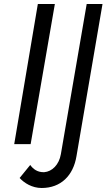

<svg xmlns="http://www.w3.org/2000/svg" viewBox="-20 -720 532 959"><path d="M131 104 78 169C101 194 140 219 188 219C284 219 346 157 362 60L492 -700H413L284 50C275 103 240 137 201 140C200 140 198 140 197 140C167 140 146 125 131 104ZM169 -700 51 0H133L254 -700Z"/></svg>

Font: Jost
Style: Italic
Weight: 400
Italic angle: -5°
Version: Version 3.710